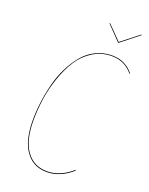

<svg xmlns="http://www.w3.org/2000/svg" viewBox="-158 -928 788 1017"><g transform="rotate(20 236.0 -419.0)"><path d="M458 -846.7 460.9 -844.7 359.9 -764.6H356.4L278.8 -844.7L281.7 -846.7L358.4 -768.6ZM351.6 -689.9Q425.8 -689.9 472.2 -632.8L469.7 -629.9Q424.3 -686 351.1 -686Q293 -686 245.1 -656Q197.3 -626 166.7 -578.1Q136.2 -530.3 115 -468.3Q93.8 -406.2 85 -345Q76.2 -283.7 76.2 -223.6Q76.2 -113.3 117.9 -54.2Q159.7 4.9 235.4 4.9Q308.6 4.9 375.5 -53.7L377.9 -50.3Q310.1 9.3 234.9 9.3Q157.7 9.3 115 -51.3Q72.3 -111.8 72.3 -223.6Q72.3 -273.9 78.9 -325.4Q85.4 -377 98.9 -430.2Q112.3 -483.4 135.3 -529.5Q158.2 -575.7 188 -611.8Q217.8 -647.9 260 -668.9Q302.2 -689.9 351.6 -689.9Z"/></g></svg>

Font: Fira Sans Compressed Four
Style: Italic
Weight: 100
Width: 3
Italic angle: -8°
Designer: Carrois Corporate & Edenspiekermann AG
Foundry: Carrois Corporate GbR & Edenspiekermann AG
Version: Version 4.203;PS 004.203;hotconv 1.0.88;makeotf.lib2.5.64775